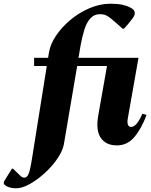

<svg xmlns="http://www.w3.org/2000/svg" viewBox="-143 -770 810 1030"><path d="M-56 240Q-84 240 -103.5 231Q-123 222 -123 211Q-123 205 -117 196L-79 135H-73L-38 169Q-31 176 -25.5 179.5Q-20 183 -12 183Q1 183 9.5 165Q18 147 28 85L108 -416H40V-460H115L120 -490Q127 -533 157.5 -578.5Q188 -624 234.5 -663Q281 -702 337 -726Q393 -750 450 -750Q486 -750 511 -745Q536 -740 555 -730Q567 -724 573.5 -717Q580 -710 580 -699Q580 -686 566 -668.5Q552 -651 545 -642L522 -616H515L497 -632Q472 -654 455.5 -668Q439 -682 425.5 -688Q412 -694 395 -694Q362 -694 341.5 -671Q321 -648 309.5 -610.5Q298 -573 290 -530L278 -460H600L542 -131Q539 -113 543.5 -101Q548 -89 560 -89Q574 -89 588.5 -104.5Q603 -120 621 -160L643 -153Q616 -80 578 -35Q540 10 484 10Q426 10 398 -30Q370 -70 384 -150L431 -416H271L200 2Q195 31 175.5 64Q156 97 127.5 128Q99 159 66 184.5Q33 210 1.5 225Q-30 240 -56 240Z"/></svg>

Font: Spectral SC ExtraBold
Style: Italic
Weight: 800
Italic angle: -10°
Designer: Jean-Baptiste Levee
Foundry: Production Type
Version: Version 2.001